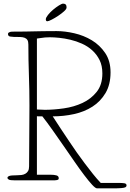

<svg xmlns="http://www.w3.org/2000/svg" viewBox="-20 -992 716 1056"><path d="M346 -950Q346 -942 332 -929.5Q318 -917 300 -905Q282 -893 264.5 -884Q247 -875 240 -875Q232 -875 232 -886Q232 -895 244 -910Q256 -925 272 -938.5Q288 -952 304 -962Q320 -972 327 -972Q335 -972 340.5 -968Q346 -964 346 -950ZM543 -588Q543 -631 527.5 -662Q512 -693 487 -715.5Q462 -738 430.5 -752Q399 -766 367 -773.5Q335 -781 305.5 -784Q276 -787 255 -787Q241 -787 228 -786Q215 -785 205 -783Q193 -781 183 -780V-390Q184 -390 190 -389.5Q196 -389 203.5 -389Q211 -389 217.5 -388.5Q224 -388 225 -388Q275 -388 331 -396Q387 -404 434 -426Q481 -448 512 -487Q543 -526 543 -588ZM190 -352Q186 -352 183 -353V-31H258Q277 -31 290 -27.5Q303 -24 303 -12Q303 -7 301 -5Q299 -3 292 -1.5Q285 0 271.5 0Q258 0 236 0H64Q35 0 28 -4.5Q21 -9 21 -14Q21 -20 30.5 -24Q40 -28 73 -28Q86 -28 98 -29.5Q110 -31 119.5 -36.5Q129 -42 134.5 -51.5Q140 -61 140 -77Q140 -161 141 -244Q142 -327 142 -412Q142 -497 139 -579.5Q136 -662 136 -747Q136 -763 131 -771.5Q126 -780 116 -784Q106 -788 91 -788.5Q76 -789 56 -789Q48 -789 36 -791Q24 -793 24 -805Q24 -810 27.5 -812.5Q31 -815 36 -816.5Q41 -818 46 -818Q51 -818 53 -818Q93 -818 118 -818.5Q143 -819 166.5 -819.5Q190 -820 218 -820.5Q246 -821 291 -821Q337 -821 389 -809Q441 -797 485 -770.5Q529 -744 558.5 -700.5Q588 -657 588 -594Q588 -527 560.5 -480.5Q533 -434 488.5 -405.5Q444 -377 387 -364.5Q330 -352 270 -352Q315 -282 361 -214Q380 -185 402 -154Q424 -123 446.5 -93Q469 -63 491 -35.5Q513 -8 534 14H630Q653 14 664.5 16Q676 18 676 28Q676 34 670.5 37.5Q665 41 647.5 42.5Q630 44 598 44Q566 44 514 44Q505 44 486.5 24Q468 4 443 -29Q418 -62 389 -104Q360 -146 329.5 -190Q299 -234 269 -276.5Q239 -319 213 -352Z"/></svg>

Font: Life Savers
Style: Regular
Weight: 400
Designer: Pablo Impallari, Rodrigo Fuenzalida, Brenda Gallo
Foundry: Pablo Impallari, Rodrigo Fuenzalida, Brenda Gallo
Version: Version 3.001; ttfautohint (v0.95) -l 8 -r 50 -G 200 -x 14 -